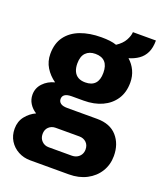

<svg xmlns="http://www.w3.org/2000/svg" viewBox="-149 -717 853 1012"><g transform="rotate(20 277.5 -211.0)"><path d="M142 199Q105 199 74.5 182.5Q44 166 26 137Q8 108 8 70Q8 29 31 0Q54 -29 87 -44Q63 -59 49 -81.5Q35 -104 35 -131Q35 -168 60.5 -195Q86 -222 125 -232Q91 -256 70.5 -289.5Q50 -323 50 -365Q50 -424 78.5 -462.5Q107 -501 157.5 -520Q208 -539 274 -539Q300 -539 321 -536.5Q342 -534 359 -528Q391 -549 405 -574.5Q419 -600 420 -621H549Q549 -580 536 -553Q523 -526 499.5 -509.5Q476 -493 445 -484Q470 -462 484 -432Q498 -402 498 -366Q498 -311 472.5 -272.5Q447 -234 402.5 -213.5Q358 -193 299 -193H233Q207 -193 194.5 -184.5Q182 -176 182 -160Q182 -145 194 -136Q206 -127 232 -127H399Q472 -127 510.5 -83.5Q549 -40 549 27Q549 76 525 115Q501 154 458 176.5Q415 199 359 199ZM210 101H339Q356 101 369 94Q382 87 389.5 74.5Q397 62 397 46Q397 21 381.5 6.5Q366 -8 343 -8H210Q187 -8 171.5 6.5Q156 21 156 46Q156 70 171.5 85.5Q187 101 210 101ZM274 -286Q310 -286 328.5 -306Q347 -326 347 -366Q347 -406 328.5 -426Q310 -446 274 -446Q240 -446 220.5 -426Q201 -406 201 -366Q201 -340 209.5 -322Q218 -304 234 -295Q250 -286 274 -286Z"/></g></svg>

Font: Archivo SemiCondensed ExtraBold
Style: Regular
Weight: 800
Width: 4
Designer: Hector Gatti
Foundry: Omnibus-Type
Version: Version 2.001